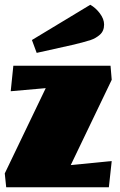

<svg xmlns="http://www.w3.org/2000/svg" viewBox="-24 -786 503 806"><path d="M0 0ZM440 -510 445 -451 273 -93 445 -110 433 0H2L-4 -58L168 -416L21 -403L32 -510ZM355 -766Q378 -753 395.5 -729.5Q413 -706 413 -683Q413 -656 395.5 -640.5Q378 -625 356.5 -618Q335 -611 287 -599L130 -564L110 -618Z"/></svg>

Font: Sansita Black
Style: Regular
Weight: 900
Designer: Pablo Cosgaya
Foundry: Omnibus-Type
Version: Version 1.006; ttfautohint (v1.5)